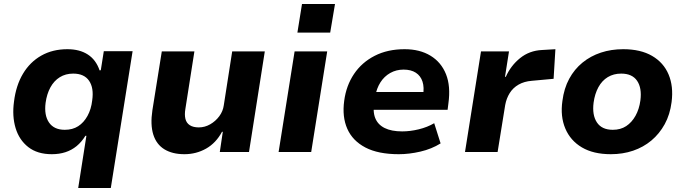

<svg xmlns="http://www.w3.org/2000/svg" viewBox="-20 -760 3428 960"><path d="M371 180 412 -81H407Q388 -50 363 -29.5Q338 -9 307 1Q276 11 239 11Q167 11 121.5 -24.5Q76 -60 58 -119.5Q40 -179 50 -252Q60 -333 95 -391.5Q130 -450 186.5 -482Q243 -514 317 -514Q378 -514 419 -487.5Q460 -461 478 -408L484 -409L499 -504H643L534 180ZM304 -111Q343 -111 371 -129Q399 -147 417.5 -180.5Q436 -214 441 -258Q450 -320 425.5 -356Q401 -392 346 -392Q308 -392 279 -374Q250 -356 232 -323Q214 -290 208 -246Q200 -184 225 -147.5Q250 -111 304 -111Z M902 11Q842 11 802 -13.5Q762 -38 746.5 -87Q731 -136 742 -209L789 -503H952L907 -216Q902 -187 907 -166Q912 -145 929 -134Q946 -123 974 -123Q1004 -123 1031 -138.5Q1058 -154 1076.5 -179Q1095 -204 1099 -234L1141 -503H1304L1225 0H1079L1094 -101H1090Q1060 -45 1010.5 -17Q961 11 902 11Z M1467 -597 1490 -740H1655L1631 -597ZM1373 0 1453 -503H1616L1536 0Z M1974 11Q1871 11 1807 -22.5Q1743 -56 1716.5 -116Q1690 -176 1701 -256Q1711 -332 1750 -390Q1789 -448 1853.5 -481Q1918 -514 2003 -514Q2079 -514 2132.5 -481.5Q2186 -449 2210 -389Q2234 -329 2222 -243L2218 -211H1823L1837 -300H2110L2095 -282Q2102 -323 2092.5 -352Q2083 -381 2059 -396.5Q2035 -412 1998 -412Q1961 -412 1931 -395Q1901 -378 1882 -348Q1863 -318 1856 -278L1852 -253Q1843 -203 1856 -170Q1869 -137 1903 -120Q1937 -103 1991 -103Q2031 -103 2074 -113.5Q2117 -124 2151 -144L2183 -43Q2138 -15 2082 -2Q2026 11 1974 11Z M2305 0 2385 -503H2525L2505 -376H2509Q2534 -432 2580.5 -469.5Q2627 -507 2690 -510L2757 -514L2748 -366L2639 -356Q2601 -353 2573 -337Q2545 -321 2528.5 -294.5Q2512 -268 2506 -235L2468 0Z M3034 11Q2947 11 2889.5 -23Q2832 -57 2806.5 -117.5Q2781 -178 2792 -255Q2800 -318 2826 -366Q2852 -414 2892.5 -447Q2933 -480 2984.5 -497Q3036 -514 3096 -514Q3183 -514 3240.5 -480.5Q3298 -447 3323 -387.5Q3348 -328 3338 -250Q3330 -187 3303.5 -139Q3277 -91 3237 -57.5Q3197 -24 3145.5 -6.5Q3094 11 3034 11ZM3044 -111Q3083 -111 3111 -129.5Q3139 -148 3157.5 -181Q3176 -214 3182 -258Q3190 -320 3165.5 -356Q3141 -392 3086 -392Q3048 -392 3019 -374.5Q2990 -357 2972 -324Q2954 -291 2948 -247Q2940 -185 2964.5 -148Q2989 -111 3044 -111Z"/></svg>

Font: Nunito Sans 7pt ExtraBold
Style: Italic
Weight: 800
Italic angle: -9°
Designer: Vernon Adams
Foundry: Vernon Adams
Version: Version 3.101;gftools[0.9.27]